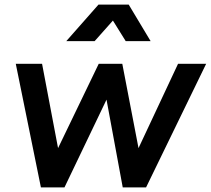

<svg xmlns="http://www.w3.org/2000/svg" viewBox="-20 -820 922 840"><path d="M159 0H262L446 -384L517 0H619L882 -541H759L586 -172L515 -541H412L234 -172L164 -541H49ZM270 -640H394L474 -730L530 -640H639L543 -800H411Z"/></svg>

Font: Mluvka SemiBold
Style: Italic
Weight: 600
Italic angle: -8°
Designer: Modified by Jiří Krblich, Original typeface by Gumpita Rahayu
Foundry: Gumpita Rahayu & Jiří Krblich
Version: Version 2.000;Glyphs 3.1.1 (3134)